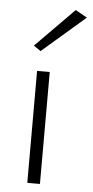

<svg xmlns="http://www.w3.org/2000/svg" viewBox="-53 -754 379 786"><g transform="rotate(5 137.0 -361.0)"><path d="M274 -695 97 -542 68 -562 226 -722ZM90 -460H142V0H90Z"/></g></svg>

Font: Jost* Light
Style: Regular
Weight: 300
Version: Version 3.7